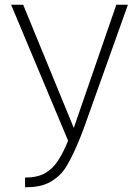

<svg xmlns="http://www.w3.org/2000/svg" viewBox="-20 -547 579 812"><path d="M86 245V204Q137 204 169.5 186Q202 168 225 133Q248 98 268 48L27 -527H78L292 -6L472 -527H521L340 -20Q332 3 320 33Q308 63 293.5 94.5Q279 126 263 153Q247 180 229 196Q208 215 187 225.5Q166 236 142 240.5Q118 245 86 245Z"/></svg>

Font: Onest Thin
Style: Regular
Weight: 250
Designer: Dmitri Voloshin, Andrey Kudryavtsev
Foundry: Dmitri Voloshin, Andrey Kudryavtsev
Version: Version 1.000;gftools[0.9.33]